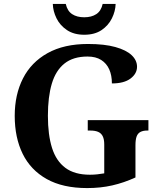

<svg xmlns="http://www.w3.org/2000/svg" viewBox="-20 -948 810 978"><path d="M424 10Q300 10 218 -36Q136 -82 95.5 -164.5Q55 -247 55 -358Q55 -466 97 -548.5Q139 -631 222.5 -677.5Q306 -724 428 -724Q512 -724 567.5 -708.5Q623 -693 650.5 -667Q678 -641 678 -608Q678 -573 645 -548Q612 -523 550 -523Q550 -564 536.5 -594.5Q523 -625 495.5 -642.5Q468 -660 426 -660Q353 -660 308.5 -624.5Q264 -589 244 -522Q224 -455 224 -358Q224 -261 245 -194.5Q266 -128 313 -93Q360 -58 438 -58Q457 -58 475.5 -60Q494 -62 511 -65V-212Q511 -239 503 -254.5Q495 -270 479.5 -276.5Q464 -283 440 -283H427V-336H736V-283H729Q709 -283 695.5 -276Q682 -269 676 -253Q670 -237 670 -208V-44Q611 -17 551.5 -3.5Q492 10 424 10ZM409 -771Q357 -771 321.5 -794.5Q286 -818 268 -854.5Q250 -891 249 -928H315Q323 -892 347.5 -876Q372 -860 409 -860Q446 -860 470.5 -876Q495 -892 503 -928H569Q568 -891 550 -854.5Q532 -818 497 -794.5Q462 -771 409 -771Z"/></svg>

Font: Noto Serif Myanmar
Style: Regular
Weight: 400
Designer: Ben Mitchell and the Monotype Design Team
Foundry: Monotype Imaging Inc.
Version: Version 2.106